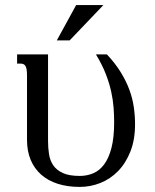

<svg xmlns="http://www.w3.org/2000/svg" viewBox="-20 -736 619 767"><path d="M87.9 -433.6Q87.9 -448.7 86.4 -458Q85 -467.3 81.5 -472.7Q78.1 -478 73.2 -480Q68.4 -481.9 62 -481.9H48.3V-518.6H171.9V-173.3Q171.9 -145.5 175.8 -120.1Q179.7 -94.7 192.9 -75.4Q206.1 -56.2 231.2 -44.7Q256.3 -33.2 298.8 -33.2Q327.1 -33.2 352.3 -43.7Q377.4 -54.2 396 -79.1Q414.6 -104 425.3 -145.3Q436 -186.5 436 -247.6Q436 -275.4 433.8 -305.7Q431.6 -335.9 424.3 -369.6Q417 -403.3 402.6 -440.4Q388.2 -477.5 363.3 -518.6H407.2Q440.9 -482.4 462.6 -447Q484.4 -411.6 497.1 -376.7Q509.8 -341.8 514.6 -307.6Q519.5 -273.4 519.5 -239.7Q519.5 -177.7 501 -130.9Q482.4 -84 451.7 -52.5Q420.9 -21 381.1 -5.1Q341.3 10.7 298.8 10.7Q250 10.7 210.9 -1.7Q171.9 -14.2 144.5 -38.3Q117.2 -62.5 102.5 -97.4Q87.9 -132.3 87.9 -177.2ZM284.2 -715.8H393.1L258.3 -574.7H207Z"/></svg>

Font: Arian Grqi
Style: Regular
Weight: 400
Designer: Ruben Hakobyan (Tarumian)
Foundry: Ruben Hakobyan (Tarumian)
Version: Version 1.003